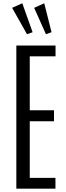

<svg xmlns="http://www.w3.org/2000/svg" viewBox="-20 -1133 395 1153"><path d="M78.1 0V-859.4H313.5V-794.9H158.7V-470.7H304.2V-404.8H158.7V-64.9H313V0ZM142.1 -927.7 52.7 -1085.9 113.8 -1113.3 175.8 -939.5ZM255.9 -927.7 185.1 -1085.9 245.6 -1113.3 289.6 -939.5Z"/></svg>

Font: Antonio ExtraLight
Style: Regular
Weight: 250
Designer: Vernon Adams
Foundry: Vernon Adams
Version: Version 1.002